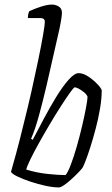

<svg xmlns="http://www.w3.org/2000/svg" viewBox="-20 -820 492 840"><path d="M237 0Q213 0 180 -7Q147 -14 114 -25Q81 -36 57 -47.5Q33 -59 28 -68Q34 -88 50.5 -148.5Q67 -209 85 -284Q102 -351 118 -422Q134 -493 147 -556Q160 -619 168 -664.5Q176 -710 176 -725Q176 -741 156 -741H102Q102 -758 108 -771Q134 -783 161 -791.5Q188 -800 207 -800Q223 -800 237 -791.5Q251 -783 251 -764Q251 -757 248.5 -739.5Q246 -722 240 -693L183 -443Q168 -379 151 -316.5Q134 -254 116 -213L123 -208Q146 -252 172.5 -302Q199 -352 227 -397.5Q255 -443 280.5 -471.5Q306 -500 324 -500Q344 -500 366.5 -485Q389 -470 406 -452Q423 -434 425 -425Q425 -388 417.5 -344Q410 -300 398.5 -256.5Q387 -213 375 -175.5Q363 -138 353.5 -114Q344 -90 341 -86Q336 -79 322.5 -65Q309 -51 292.5 -36Q276 -21 261 -10.5Q246 0 237 0ZM267 -54Q277 -66 290 -100Q303 -134 316 -179.5Q329 -225 339.5 -270Q350 -315 356.5 -350Q363 -385 363 -397Q359 -407 347.5 -416.5Q336 -426 324.5 -432Q313 -438 307 -438Q303 -438 286.5 -415Q270 -392 246.5 -355.5Q223 -319 197.5 -276Q172 -233 149.5 -192.5Q127 -152 112 -121Q97 -90 95 -78Q141 -64 188.5 -59Q236 -54 267 -54Z"/></svg>

Font: Texturina 72pt 72pt ExtraLight
Style: Italic
Weight: 200
Italic angle: -11°
Designer: Guillermo Torres Carreño
Foundry: Omnibus-Type
Version: Version 1.002; ttfautohint (v1.8.3)